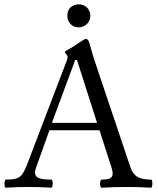

<svg xmlns="http://www.w3.org/2000/svg" viewBox="-22 -855 724 878"><path d="M4.9 -33.7Q35.2 -33.7 51.3 -38.3Q67.4 -43 78.1 -56.4Q88.9 -69.8 100.1 -98.1L284.2 -580.1Q287.1 -588.4 287.1 -594.7Q287.1 -598.1 284.7 -602.1Q282.2 -606 279.3 -609.4Q277.3 -611.3 275.9 -613.5Q274.4 -615.7 274.4 -617.2Q274.4 -620.1 293.9 -630.9Q298.3 -633.3 302.2 -635.3Q320.3 -646 338.9 -659.2Q351.6 -668 359.6 -672.6Q367.7 -677.2 370.6 -677.2Q376 -677.2 380.4 -671.9Q384.8 -666.5 387.7 -655.8Q393.6 -632.8 399.7 -612.5Q405.8 -592.3 411.6 -574.7L574.2 -90.8Q585 -58.6 606.9 -46.1Q628.9 -33.7 668 -33.7Q672.4 -33.7 674.1 -24.4Q675.8 -15.1 674.1 -5.9Q672.4 3.4 668 3.4Q615.2 0 555.7 0Q495.6 0 442.9 3.4Q438.5 3.4 436.5 -5.9Q434.6 -15.1 436.5 -24.4Q438.5 -33.7 442.9 -33.7Q467.3 -33.7 479 -38.6Q490.7 -43.5 492.7 -55.9Q494.6 -68.4 487.3 -90.8L433.1 -259.3H204.1L143.1 -88.9Q135.3 -66.9 139.9 -55.2Q144.5 -43.5 161.9 -38.6Q179.2 -33.7 212.4 -33.7Q216.8 -33.7 218.3 -24.4Q219.7 -15.1 218 -5.9Q216.3 3.4 212.4 3.4Q164.1 0 108.9 0Q53.2 0 4.9 3.4Q0.5 3.4 -1 -5.9Q-2.4 -15.1 -0.7 -24.4Q1 -33.7 4.9 -33.7ZM421.9 -293 330.1 -580.6H321.8L215.3 -293ZM286.1 -783.2Q286.1 -799.8 293.2 -811.5Q300.3 -823.2 312.3 -829.1Q324.2 -835 337.9 -835Q353.5 -835 365.7 -827.9Q377.9 -820.8 384.5 -808.8Q391.1 -796.9 391.1 -783.2Q391.1 -767.6 383.5 -755.4Q376 -743.2 363.8 -736.6Q351.6 -730 337.9 -730Q321.8 -730 310.1 -737.5Q298.3 -745.1 292.2 -757.3Q286.1 -769.5 286.1 -783.2Z"/></svg>

Font: Junicode Two Beta VF
Style: Regular
Weight: 400
Designer: Peter S. Baker
Foundry: Briery Creek Software
Version: Version 1.031 beta; ttfautohint (v1.8.1.43-b0c9)